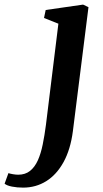

<svg xmlns="http://www.w3.org/2000/svg" viewBox="-142 -580 458 855"><path d="M182.5 4.5Q172 85.5 141 141.8Q110 198 63.8 226.8Q17.5 255.5 -39 255.5Q-65.5 255.5 -88.5 251Q-111.5 246.5 -121.5 238L-104.5 191Q-97 193.5 -84 195.8Q-71 198 -61 198Q-29.5 198 -8.2 181Q13 164 26.5 134Q40 104 48.2 63.5Q56.5 23 62.5 -23.5L118 -474.5L54 -500L61.5 -535.5L228 -559.5L252 -548Z"/></svg>

Font: Merriweather 36pt SemiBold
Style: Italic
Weight: 600
Italic angle: -7.8°
Version: Version 2.101